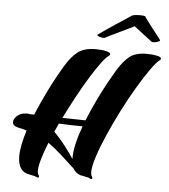

<svg xmlns="http://www.w3.org/2000/svg" viewBox="-55 -825 795 901"><g transform="rotate(5 342.0 -374.5)"><path d="M151 24Q142 20 128 17.5Q114 15 103 12Q81 4 71 -16.5Q61 -37 61 -66Q61 -92 67.5 -123.5Q74 -155 85 -189Q75 -193 64.5 -195.5Q54 -198 43 -200Q18 -206 18 -224Q18 -238 32.5 -252Q47 -266 68 -268Q71 -268 73.5 -268.5Q76 -269 79 -269Q83 -269 87 -268.5Q91 -268 95 -267H114Q136 -320 159.5 -368.5Q183 -417 203.5 -453.5Q224 -490 233 -505Q262 -553 292 -575.5Q322 -598 375 -598Q404 -598 424.5 -593Q445 -588 445 -580Q445 -577 440 -573Q425 -563 403 -533Q381 -503 354.5 -460Q328 -417 300.5 -366Q273 -315 247 -263L356 -261Q378 -315 402.5 -365.5Q427 -416 448.5 -454Q470 -492 479 -507Q508 -554 536 -575.5Q564 -597 616 -597Q643 -597 663.5 -592.5Q684 -588 684 -580Q684 -577 679 -573Q663 -561 636.5 -523.5Q610 -486 578.5 -433Q547 -380 516.5 -320Q486 -260 460.5 -202Q435 -144 419.5 -96.5Q404 -49 404 -22Q404 -8 410 0Q412 4 412 6Q412 9 409 10.5Q406 12 401 9Q394 5 382 3Q370 1 359 -2Q358 -1 353 -3Q342 -7 334 -14Q326 -21 321 -30Q296 -53 260.5 -85.5Q225 -118 192 -141Q175 -98 164.5 -63Q154 -28 154 -7Q154 9 160 15Q162 19 162 21Q162 24 159 25.5Q156 27 151 24ZM311 -75Q310 -107 319.5 -148Q329 -189 345 -232Q289 -232 233 -235L215 -195Q246 -164 271 -131Q296 -98 311 -75ZM640 -654Q634 -654 632 -656Q629 -659 617 -668Q605 -677 590.5 -688Q576 -699 564 -708.5Q552 -718 548 -721Q542 -718 522.5 -708.5Q503 -699 479.5 -688Q456 -677 437 -667.5Q418 -658 413 -655Q410 -653 399.5 -654.5Q389 -656 381.5 -660Q374 -664 378 -667Q392 -677 413 -691.5Q434 -706 457.5 -721.5Q481 -737 501 -750Q521 -763 531 -770Q534 -772 546 -773.5Q558 -775 570 -775Q578 -775 585 -774Q592 -773 593 -771Q596 -766 607.5 -750.5Q619 -735 633 -717Q647 -699 658 -685Q669 -671 671 -668Q675 -663 663.5 -658.5Q652 -654 640 -654Z"/></g></svg>

Font: Praise
Style: Regular
Weight: 400
Designer: Robert E. Leuschke
Foundry: Robert E. Leuschke
Version: Version 1.100; ttfautohint (v1.8.3)